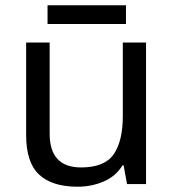

<svg xmlns="http://www.w3.org/2000/svg" viewBox="-20 -697 658 727"><path d="M79 -185V-536H168V-191Q168 -63 287 -63Q376 -63 410.5 -113Q445 -163 445 -257V-536H533V0H461L448 -71H444Q418 -29 372 -9.5Q326 10 274 10Q177 10 128 -36Q79 -82 79 -185ZM457 -677V-606H160V-677Z"/></svg>

Font: BC Sans
Style: Regular
Weight: 400
Designer: Monotype Design Team
Province of B.C.
Foundry: Monotype Imaging Inc.
Version: Version 2.000;GOOG;noto-source:20170915:90ef993387c0